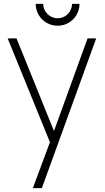

<svg xmlns="http://www.w3.org/2000/svg" viewBox="-20 -740 546 1000"><path d="M256 -42 257 42 20 -540H66L278 -16H246L436 -540H481L198 240H151ZM166 -720H205Q205 -700 215.2 -682.8Q225.5 -665.5 242.8 -655.2Q260 -645 280 -645Q300.5 -645 317.8 -655.2Q335 -665.5 345 -682.8Q355 -700 355 -720H394Q394 -689 378.8 -662.8Q363.5 -636.5 337.2 -621.2Q311 -606 280 -606Q249 -606 222.8 -621.2Q196.5 -636.5 181.2 -662.8Q166 -689 166 -720Z"/></svg>

Font: Tap Sans
Style: Regular
Weight: 400
Designer: Tap Payments
Foundry: Tap Payments
Version: Version 1.001;Glyphs 3.1.2 (3151)